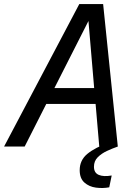

<svg xmlns="http://www.w3.org/2000/svg" viewBox="-46 -719 684 942"><path d="M441 0 423 -209H181L75 0H-26L343 -699H460L532 0ZM221 -287H416L388 -616ZM490 -20 532 0Q506 9 479 21.5Q452 34 433.5 52.5Q415 71 415 99Q415 129 438.5 139Q462 149 502 142L490 200Q458 206 424.5 201.5Q391 197 368 176.5Q345 156 345 116Q345 67 382.5 36Q420 5 490 -20Z"/></svg>

Font: Fragment Mono SC
Style: Italic
Weight: 400
Italic angle: -12°
Monospace: yes
Designer: Wei Huang based on Nimbus Sans by URW Studio, based on Helvetica by Max Miedinger.
Foundry: Wei Huang
Version: Version 1.012; ttfautohint (v1.8.4.7-5d5b)